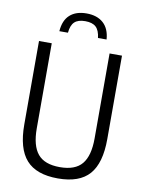

<svg xmlns="http://www.w3.org/2000/svg" viewBox="-101 -1010 818 1089"><g transform="rotate(10 308.0 -466.0)"><path d="M309 9Q184.5 9 126.8 -56Q69 -121 69 -259.5V-740H142.5V-250.5Q142.5 -150.5 181.8 -103.2Q221 -56 309 -56Q397 -56 436.2 -103.2Q475.5 -150.5 475.5 -250.5V-740H547V-259.5Q547 -121 490 -56Q433 9 309 9ZM173 -815Q177.5 -878 212.5 -909.5Q247.5 -941 308 -941Q369 -941 404.8 -909Q440.5 -877 445 -815H395.5Q390.5 -858.5 370 -877.5Q349.5 -896.5 308 -896.5Q267 -896.5 246.8 -877.5Q226.5 -858.5 222.5 -815Z"/></g></svg>

Font: Encode Sans Condensed
Style: Regular
Weight: 400
Width: 3
Designer: Multiple Designers
Foundry: Impallari Type
Version: Version 3.000; ttfautohint (v1.8.3) -l 8 -r 50 -G 200 -x 14 